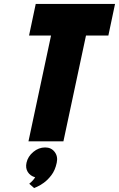

<svg xmlns="http://www.w3.org/2000/svg" viewBox="-20 -720 606 978"><path d="M129 216 154 238Q153 238 167.5 232Q182 226 202.5 211.5Q223 197 242 172Q261 147 269 109Q276 77 258.5 54Q241 31 210 31Q177 31 149.5 54Q122 77 115 109Q109 136 121.5 156Q134 176 159 183Q155 190 148 198Q141 206 129 216ZM418 -539H532L566 -700H162L128 -539H240L125 0H303Z"/></svg>

Font: Advent Pro Black
Style: Italic
Weight: 900
Italic angle: -12°
Version: Version 3.000